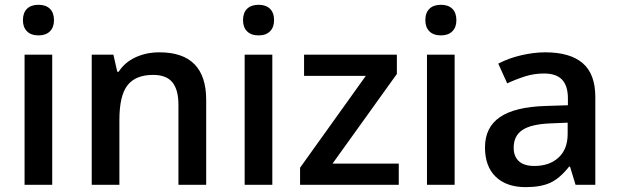

<svg xmlns="http://www.w3.org/2000/svg" viewBox="-20 -767 2569 797"><path d="M196.8 0H82V-540H196.8ZM75.2 -683.1Q75.2 -713.9 92 -730.5Q108.9 -747.1 140.1 -747.1Q170.4 -747.1 187.3 -730.5Q204.1 -713.9 204.1 -683.1Q204.1 -653.8 187.3 -637Q170.4 -620.1 140.1 -620.1Q108.9 -620.1 92 -637Q75.2 -653.8 75.2 -683.1Z M835.9 0H720.7V-332Q720.7 -394.5 695.6 -425.3Q670.4 -456.1 615.7 -456.1Q543 -456.1 509.3 -413.1Q475.6 -370.1 475.6 -269V0H360.8V-540H450.7L466.8 -469.2H472.7Q497.1 -507.8 542 -528.8Q586.9 -549.8 641.6 -549.8Q835.9 -549.8 835.9 -352.1Z M1110.4 0H995.6V-540H1110.4ZM988.8 -683.1Q988.8 -713.9 1005.6 -730.5Q1022.5 -747.1 1053.7 -747.1Q1084 -747.1 1100.8 -730.5Q1117.7 -713.9 1117.7 -683.1Q1117.7 -653.8 1100.8 -637Q1084 -620.1 1053.7 -620.1Q1022.5 -620.1 1005.6 -637Q988.8 -653.8 988.8 -683.1Z M1635.3 0H1225.6V-70.8L1498.5 -452.1H1242.2V-540H1627.4V-460L1360.4 -87.9H1635.3Z M1867.2 0H1752.4V-540H1867.2ZM1745.6 -683.1Q1745.6 -713.9 1762.5 -730.5Q1779.3 -747.1 1810.5 -747.1Q1840.8 -747.1 1857.7 -730.5Q1874.5 -713.9 1874.5 -683.1Q1874.5 -653.8 1857.7 -637Q1840.8 -620.1 1810.5 -620.1Q1779.3 -620.1 1762.5 -637Q1745.6 -653.8 1745.6 -683.1Z M2369.1 0 2346.2 -75.2H2342.3Q2303.2 -25.9 2263.7 -8.1Q2224.1 9.8 2162.1 9.8Q2082.5 9.8 2037.8 -33.2Q1993.2 -76.2 1993.2 -154.8Q1993.2 -238.3 2055.2 -280.8Q2117.2 -323.2 2244.1 -327.1L2337.4 -330.1V-358.9Q2337.4 -410.6 2313.2 -436.3Q2289.1 -461.9 2238.3 -461.9Q2196.8 -461.9 2158.7 -449.7Q2120.6 -437.5 2085.4 -420.9L2048.3 -502.9Q2092.3 -525.9 2144.5 -537.8Q2196.8 -549.8 2243.2 -549.8Q2346.2 -549.8 2398.7 -504.9Q2451.2 -460 2451.2 -363.8V0ZM2198.2 -78.1Q2260.7 -78.1 2298.6 -113Q2336.4 -147.9 2336.4 -210.9V-257.8L2267.1 -254.9Q2186 -252 2149.2 -227.8Q2112.3 -203.6 2112.3 -153.8Q2112.3 -117.7 2133.8 -97.9Q2155.3 -78.1 2198.2 -78.1Z"/></svg>

Font: f0_58770          
Style: Regular
Weight: 600
Foundry: Ascender Corporation
Version: Version 1.10